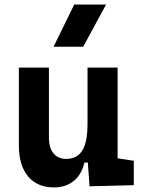

<svg xmlns="http://www.w3.org/2000/svg" viewBox="-20 -815 626 845"><path d="M217.8 9.8Q143.9 9.8 103.5 -38.8Q63 -87.4 63 -175.8V-517.6H195.3V-208.5Q195.3 -164.1 215.6 -139.9Q235.8 -115.7 271.5 -115.7Q318 -115.7 341.6 -151.6Q365.2 -187.5 365.2 -272L391.6 -99.6H351.6Q339.5 -46.9 304.4 -18.6Q269.3 9.8 217.8 9.8ZM374 4.9 365.2 -119.1V-210H497.6V-118.2L568.8 -107.4V0ZM365.2 -146.5V-517.6H497.6V-175.8ZM215.8 -609.4 306.6 -794.9H446.8L346.2 -609.4Z"/></svg>

Font: Cascadia Mono PL
Style: Regular
Weight: 400
Monospace: yes
Designer: Aaron Bell
Foundry: Saja Typeworks
Version: Version 2102.003